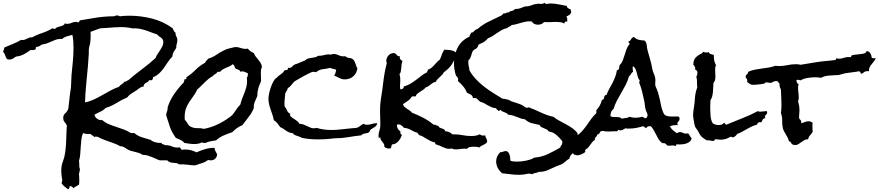

<svg xmlns="http://www.w3.org/2000/svg" viewBox="-330 -1032 6103 1334"><path d="M1178.7 40Q1176.8 59.6 1165 70.8Q1153.3 82 1134.8 82Q1125 82 1116.2 79.1Q1097.7 93.8 1072.3 101.6Q1046.9 109.4 1024.4 117.2Q997.1 116.2 970.7 112.3Q944.3 108.4 916 110.4Q906.2 103.5 895.5 101.6Q884.8 99.6 873.5 99.1Q862.3 98.6 852.1 95.7Q841.8 92.8 832 82H783.2Q776.4 82 763.2 75.7Q750 69.3 733.9 62.5Q717.8 55.7 699.7 49.8Q681.6 43.9 666 43.9H660.2Q649.4 35.2 635.3 30.8Q621.1 26.4 606.4 22.9Q591.8 19.5 578.1 15.6Q564.5 11.7 554.7 4.9Q544.9 -2 532.2 -9.3Q519.5 -16.6 505.9 -15.6Q487.3 -26.4 467.3 -34.2Q447.3 -42 426.8 -48.8L386.7 -63.5Q367.2 -71.3 347.7 -82Q344.7 -81.1 340.8 -82Q336.9 -83 334 -83Q328.1 -83 327.1 -79.1Q320.3 -85.9 312 -90.8Q303.7 -95.7 295.9 -102.5Q292 -101.6 288.6 -101.1Q285.2 -100.6 280.3 -100.6Q271.5 -100.6 263.2 -102.5Q254.9 -104.5 247.1 -107.4Q238.3 -87.9 235.4 -63.5Q232.4 -39.1 231 -13.2Q229.5 12.7 227.5 38.6Q225.6 64.5 218.8 85.9Q220.7 93.8 220.7 101.6V118.2Q220.7 134.8 225.6 144.5Q223.6 153.3 222.2 161.1Q220.7 168.9 218.8 176.8Q219.7 187.5 220.2 196.8Q220.7 206.1 220.7 216.8V233.4Q220.7 242.2 218.8 251Q209 256.8 199.2 262.2Q189.5 267.6 179.7 275.4Q172.9 262.7 156.2 260.7Q152.3 265.6 150.9 273.9Q149.4 282.2 141.6 282.2Q127.9 271.5 119.1 264.6Q110.4 257.8 99.6 244.1Q98.6 242.2 98.6 239.3Q98.6 234.4 100.6 230.5Q102.5 226.6 102.5 222.7Q102.5 210.9 99.6 202.1Q97.7 189.5 96.7 177.2Q95.7 165 95.7 153.3Q95.7 136.7 98.1 121.1Q100.6 105.5 107.4 88.9Q118.2 60.5 122.6 29.3Q127 -2 128.9 -33.7Q130.9 -65.4 131.3 -97.7Q131.8 -129.9 134.8 -159.2Q127.9 -174.8 118.7 -184.1Q109.4 -193.4 109.4 -213.9Q109.4 -232.4 121.1 -242.7Q132.8 -252.9 141.6 -267.6Q139.6 -273.4 144.5 -275.4L156.2 -377.9Q157.2 -388.7 159.7 -401.4Q162.1 -414.1 163.1 -424.8Q165 -447.3 165 -468.8Q165 -490.2 167 -511.7Q171.9 -559.6 176.3 -606.4Q180.7 -653.3 180.7 -700.2Q180.7 -722.7 179.2 -745.1Q177.7 -767.6 172.9 -790Q156.2 -785.2 136.2 -779.8Q116.2 -774.4 102.5 -761.7H94.7Q69.3 -761.7 47.4 -752Q25.4 -742.2 2.9 -733.4Q-6.8 -728.5 -16.6 -727.1Q-26.4 -725.6 -37.1 -722.7Q-42 -721.7 -47.9 -716.8Q-53.7 -711.9 -58.6 -710L-75.2 -706.1Q-82 -704.1 -81.1 -697.3Q-80.1 -690.4 -85.9 -688.5Q-90.8 -683.6 -99.6 -684.1Q-108.4 -684.6 -113.3 -684.6H-117.2Q-141.6 -667 -164.6 -654.8Q-187.5 -642.6 -218.8 -638.7L-240.2 -625Q-251 -618.2 -264.6 -618.2Q-275.4 -618.2 -282.2 -622.1Q-290 -633.8 -294.4 -648.4Q-298.8 -663.1 -309.6 -673.8Q-304.7 -678.7 -303.2 -687Q-301.8 -695.3 -299.8 -702.1Q-270.5 -714.8 -240.7 -726.6Q-210.9 -738.3 -183.6 -754.9Q-180.7 -753.9 -174.8 -753.9Q-165 -753.9 -157.2 -756.8Q-149.4 -759.8 -141.6 -763.7Q-133.8 -767.6 -126 -770.5Q-118.2 -773.4 -107.4 -772.5Q-74.2 -791 -37.1 -802.7Q0 -814.5 33.2 -835Q38.1 -835 41.5 -833Q44.9 -831.1 48.8 -831.1Q52.7 -831.1 53.7 -832Q59.6 -839.8 69.3 -843.3Q79.1 -846.7 89.4 -849.1Q99.6 -851.6 108.9 -856Q118.2 -860.4 121.1 -870.1Q126 -866.2 135.7 -866.2Q152.3 -866.2 166.5 -873Q180.7 -879.9 197.3 -879.9Q201.2 -879.9 204.6 -878.4Q208 -877 211.9 -877Q219.7 -877 220.2 -881.8Q220.7 -886.7 225.6 -890.6Q285.2 -901.4 344.2 -910.2Q403.3 -918.9 463.9 -918.9Q472.7 -924.8 483.4 -924.8Q494.1 -924.8 502.9 -918.9Q519.5 -920.9 536.1 -921.9Q552.7 -922.9 569.3 -922.9Q607.4 -922.9 647.5 -918Q687.5 -913.1 727.1 -902.8Q766.6 -892.6 802.7 -875.5Q838.9 -858.4 870.1 -835Q873 -826.2 877.9 -817.4Q882.8 -808.6 890.6 -803.7Q890.6 -801.8 890.1 -800.8Q889.6 -799.8 889.6 -797.9Q889.6 -787.1 896 -777.3Q902.3 -767.6 902.3 -753.9Q902.3 -740.2 897.9 -726.6Q893.6 -712.9 894.5 -699.2Q883.8 -683.6 876.5 -670.9Q869.1 -658.2 867.2 -638.7Q849.6 -621.1 835.9 -600.1Q822.3 -579.1 808.1 -559.1Q793.9 -539.1 776.4 -522.5Q758.8 -505.9 734.4 -496.1Q733.4 -486.3 726.6 -474.6H706.1Q703.1 -466.8 696.3 -462.9L682.6 -455.1Q675.8 -451.2 671.4 -445.3Q667 -439.5 667 -428.7Q665 -429.7 662.1 -429.7Q652.3 -429.7 639.2 -419.9Q626 -410.2 618.2 -404.3Q601.6 -392.6 584.5 -382.8Q567.4 -373 554.7 -355.5Q515.6 -338.9 480.5 -316.9Q445.3 -294.9 404.3 -282.2Q388.7 -265.6 367.7 -256.3Q346.7 -247.1 327.1 -236.3V-233.4Q327.1 -225.6 333 -218.3Q338.9 -210.9 346.7 -205.6Q354.5 -200.2 363.8 -198.2Q373 -196.3 379.9 -198.2Q399.4 -180.7 424.8 -169.9Q450.2 -159.2 477.5 -150.4Q504.9 -141.6 531.2 -131.8Q557.6 -122.1 580.1 -107.4H603.5Q626 -87.9 656.7 -78.1Q687.5 -68.4 715.8 -60.5Q727.5 -49.8 745.6 -44.4Q763.7 -39.1 780.3 -39.1H786.1Q790 -39.1 793 -40V-38.1Q793 -33.2 795.9 -31.7Q798.8 -30.3 802.2 -29.8Q805.7 -29.3 809.1 -27.8Q812.5 -26.4 814.5 -23.4H824.2Q844.7 -23.4 863.3 -15.1Q881.8 -6.8 902.3 -6.8Q911.1 -6.8 916 -8.8Q921.9 -6.8 924.8 -1Q927.7 4.9 932.6 8.8Q939.5 7.8 945.3 7.3Q951.2 6.8 957 6.8Q978.5 6.8 997.1 11.7Q1015.6 16.6 1035.2 26.4Q1066.4 12.7 1096.7 3.9Q1127 -4.9 1161.1 -4.9V-2.9Q1161.1 8.8 1167.5 19Q1173.8 29.3 1178.7 40ZM804.7 -739.3Q804.7 -751 800.3 -757.8Q795.9 -764.6 789.1 -770Q782.2 -775.4 774.9 -780.3Q767.6 -785.2 761.7 -793Q736.3 -800.8 711.9 -810.5Q687.5 -820.3 662.1 -827.1Q649.4 -830.1 636.7 -832.5Q624 -835 611.3 -835H589.8Q584 -835.9 577.6 -837.4Q571.3 -838.9 565.4 -839.8Q551.8 -841.8 538.6 -842.8Q525.4 -843.8 511.7 -843.8Q486.3 -843.8 460.9 -841.8L410.2 -837.9Q399.4 -836.9 387.7 -836.9Q376 -836.9 366.2 -835Q361.3 -834 352.5 -830.6Q343.8 -827.1 334 -823.7Q324.2 -820.3 314.9 -816.4Q305.7 -812.5 298.8 -810.5Q299.8 -803.7 299.8 -796.9V-784.2Q299.8 -769.5 298.8 -754.9Q297.9 -740.2 294.9 -725.6Q293.9 -719.7 292 -713.9Q290 -708 289.1 -702.1Q287.1 -693.4 287.1 -682.6V-664.1Q285.2 -641.6 284.2 -620.1Q283.2 -598.6 281.2 -576.2Q275.4 -511.7 269 -448.2Q262.7 -384.8 260.7 -320.3Q293 -327.1 322.3 -340.8Q351.6 -354.5 379.9 -370.6Q408.2 -386.7 436.5 -402.3Q464.8 -418 496.1 -428.7Q503.9 -439.5 515.1 -446.3Q526.4 -453.1 534.2 -463.9Q543.9 -463.9 548.8 -468.3Q553.7 -472.7 561.5 -474.6Q608.4 -515.6 657.2 -551.8Q706.1 -587.9 751 -628.9Q754.9 -642.6 764.2 -655.8Q773.4 -668.9 782.2 -682.6Q791 -696.3 797.9 -710Q804.7 -723.6 804.7 -739.3Z M1490.2 -565.4Q1484.4 -556.6 1483.4 -545.9Q1482.4 -535.2 1482.4 -526.4Q1482.4 -514.6 1482.9 -503.4Q1483.4 -492.2 1483.4 -481.4V-466.8Q1481.4 -460 1477.5 -453.1Q1473.6 -446.3 1471.7 -439.5Q1458 -403.3 1458 -367.2V-365.2Q1453.1 -353.5 1448.7 -343.8Q1444.3 -334 1440.4 -324.7Q1436.5 -315.4 1434.6 -305.2Q1432.6 -294.9 1433.6 -281.2Q1419.9 -247.1 1397.5 -219.2Q1375 -191.4 1353.5 -162.1Q1333 -154.3 1315.9 -141.6Q1298.8 -128.9 1283.2 -113.3Q1252.9 -103.5 1223.6 -90.8Q1194.3 -78.1 1170.9 -56.6Q1152.3 -54.7 1133.8 -50.8Q1115.2 -46.9 1097.7 -39.1H1085.9Q1077.1 -39.1 1073.2 -43Q1060.5 -36.1 1046.9 -33.7Q1033.2 -31.2 1019.5 -31.2Q1002 -31.2 984.9 -33.7Q967.8 -36.1 950.2 -39.1Q940.4 -52.7 922.9 -60.1Q905.3 -67.4 891.6 -74.2Q863.3 -113.3 850.6 -149.9Q837.9 -186.5 824.2 -232.4Q826.2 -246.1 831.1 -259.3Q835.9 -272.5 835 -288.1Q852.5 -338.9 881.3 -380.4Q910.2 -421.9 947.3 -460Q947.3 -465.8 949.7 -469.7Q952.1 -473.6 950.2 -481.4Q951.2 -480.5 954.1 -480.5Q961.9 -480.5 963.9 -484.9Q965.8 -489.3 964.8 -495.1Q1000 -517.6 1028.8 -546.9Q1057.6 -576.2 1094.7 -595.7Q1097.7 -604.5 1104.5 -610.4Q1111.3 -616.2 1115.2 -624Q1146.5 -632.8 1171.9 -650.4Q1197.3 -668 1225.6 -681.6Q1241.2 -690.4 1255.4 -693.8Q1269.5 -697.3 1286.1 -701.2Q1292 -703.1 1296.9 -704.1Q1301.8 -705.1 1307.6 -705.1Q1325.2 -705.1 1341.8 -698.7Q1358.4 -692.4 1376 -692.4Q1380.9 -692.4 1384.3 -692.9Q1387.7 -693.4 1391.6 -694.3Q1408.2 -673.8 1433.6 -663.1Q1439.5 -648.4 1447.8 -637.7Q1456.1 -627 1464.8 -616.7Q1473.6 -606.4 1481 -594.2Q1488.3 -582 1490.2 -565.4ZM1392.6 -514.6Q1392.6 -519.5 1391.6 -523.4Q1381.8 -526.4 1373 -531.2Q1364.3 -536.1 1353.5 -536.1Q1346.7 -536.1 1339.8 -533.2Q1338.9 -540 1334.5 -543Q1330.1 -545.9 1324.7 -548.3Q1319.3 -550.8 1314 -552.2Q1308.6 -553.7 1304.7 -557.6Q1301.8 -565.4 1298.3 -573.7Q1294.9 -582 1286.1 -585.9Q1277.3 -577.1 1265.6 -571.8Q1253.9 -566.4 1241.7 -561.5Q1229.5 -556.6 1218.3 -549.8Q1207 -543 1199.2 -533.2H1181.6Q1175.8 -522.5 1165 -517.1Q1154.3 -511.7 1146.5 -502Q1130.9 -494.1 1117.7 -482.9Q1104.5 -471.7 1091.8 -459.5Q1079.1 -447.3 1066.9 -434.6Q1054.7 -421.9 1041 -411.1Q1028.3 -383.8 1013.2 -363.8Q998 -343.8 984.9 -323.2Q971.7 -302.7 962.4 -278.8Q953.1 -254.9 953.1 -219.7V-210Q953.1 -205.1 954.1 -200.2Q966.8 -186.5 975.1 -170.9Q983.4 -155.3 1002.9 -148.4Q1022.5 -140.6 1044.4 -141.6Q1066.4 -142.6 1086.9 -136.7Q1133.8 -145.5 1177.2 -165.5Q1220.7 -185.5 1259.8 -213.9Q1265.6 -218.8 1273.4 -224.1Q1281.2 -229.5 1286.1 -235.4Q1291 -240.2 1294.4 -246.1Q1297.9 -252 1301.8 -256.8Q1309.6 -269.5 1319.3 -282.2Q1329.1 -294.9 1339.8 -305.7Q1344.7 -327.1 1352.5 -347.2Q1360.4 -367.2 1368.2 -386.7Q1376 -406.2 1381.3 -426.8Q1386.7 -447.3 1386.7 -469.7Q1386.7 -474.6 1386.2 -480.5Q1385.7 -486.3 1384.8 -491.2Q1392.6 -502 1392.6 -514.6Z M2290 -175.8Q2290 -166 2284.7 -159.7Q2279.3 -153.3 2272 -148.4Q2264.6 -143.6 2257.3 -139.6Q2250 -135.7 2244.1 -129.9Q2240.2 -126 2238.8 -120.6Q2237.3 -115.2 2233.4 -113.3Q2227.5 -108.4 2220.7 -107.4Q2213.9 -106.4 2206.5 -105Q2199.2 -103.5 2192.4 -101.1Q2185.5 -98.6 2180.7 -91.8Q2134.8 -86.9 2090.3 -79.1Q2045.9 -71.3 1999 -71.3Q1990.2 -71.3 1980 -69.8Q1969.7 -68.4 1960.9 -67.4Q1940.4 -65.4 1920.4 -64.5Q1900.4 -63.5 1879.9 -63.5Q1851.6 -63.5 1823.2 -65.9Q1794.9 -68.4 1767.6 -74.2Q1760.7 -79.1 1752 -82Q1743.2 -85 1733.9 -87.9Q1724.6 -90.8 1716.8 -94.7Q1709 -98.6 1705.1 -106.4Q1690.4 -107.4 1679.2 -112.3Q1668 -117.2 1658.7 -123.5Q1649.4 -129.9 1639.6 -136.7Q1629.9 -143.6 1617.2 -148.4Q1607.4 -162.1 1597.2 -175.3Q1586.9 -188.5 1572.3 -197.3Q1569.3 -215.8 1563 -234.4Q1556.6 -252.9 1550.3 -271Q1543.9 -289.1 1539.6 -307.6Q1535.2 -326.2 1535.2 -345.7Q1535.2 -359.4 1539.1 -378.9Q1543 -398.4 1549.3 -418.5Q1555.7 -438.5 1564.5 -456.1Q1573.2 -473.6 1582 -484.4Q1585 -487.3 1588.9 -489.3Q1592.8 -491.2 1595.7 -495.1Q1604.5 -504.9 1614.3 -511.2Q1624 -517.6 1634.8 -526.4Q1638.7 -530.3 1641.1 -535.2Q1643.6 -540 1648.4 -543.9Q1651.4 -545.9 1656.7 -544.9Q1662.1 -543.9 1666 -546.9Q1669.9 -549.8 1669.9 -553.7Q1669.9 -557.6 1672.9 -560.5Q1673.8 -561.5 1678.7 -561Q1683.6 -560.5 1684.6 -560.5Q1691.4 -560.5 1700.2 -569.8Q1709 -579.1 1714.8 -582Q1721.7 -585.9 1728.5 -587.4Q1735.4 -588.9 1743.2 -592.8Q1753.9 -598.6 1764.2 -602.1Q1774.4 -605.5 1785.2 -610.4Q1791 -612.3 1795.9 -617.2Q1800.8 -622.1 1805.7 -624Q1814.5 -627 1824.7 -628.4Q1835 -629.9 1844.2 -631.3Q1853.5 -632.8 1862.8 -635.3Q1872.1 -637.7 1879.9 -644.5H1887.7Q1905.3 -644.5 1921.9 -649.4Q1938.5 -654.3 1956.1 -654.3Q1960.9 -654.3 1970.7 -652.3Q1978.5 -657.2 1988.3 -657.2Q2004.9 -657.2 2021.5 -648.9Q2038.1 -640.6 2055.7 -640.6H2061.5Q2065.4 -640.6 2069.3 -641.6Q2080.1 -630.9 2095.2 -629.9Q2110.4 -628.9 2121.1 -621.1Q2127.9 -615.2 2132.3 -607.4Q2136.7 -599.6 2139.6 -590.8L2145.5 -573.2Q2148.4 -564.5 2153.3 -557.6Q2148.4 -522.5 2124.5 -501.5Q2100.6 -480.5 2064.5 -480.5Q2050.8 -480.5 2041.5 -483.9Q2032.2 -487.3 2024.9 -491.2Q2017.6 -495.1 2009.8 -499Q2002 -502.9 1992.2 -504.9Q2002.9 -524.4 2005.9 -546.9Q1995.1 -551.8 1984.4 -553.7Q1973.6 -555.7 1963.9 -560.5Q1937.5 -553.7 1912.6 -551.3Q1887.7 -548.8 1866.2 -530.3Q1861.3 -531.2 1856 -532.2Q1850.6 -533.2 1845.7 -533.2Q1839.8 -533.2 1822.3 -524.9Q1804.7 -516.6 1784.7 -505.9Q1764.6 -495.1 1746.6 -484.4Q1728.5 -473.6 1721.7 -469.7Q1713.9 -464.8 1708 -458Q1702.1 -451.2 1696.3 -443.8Q1690.4 -436.5 1684.6 -430.2Q1678.7 -423.8 1669.9 -420.9Q1668 -410.2 1663.1 -402.3Q1658.2 -394.5 1652.3 -385.7Q1651.4 -368.2 1648.9 -350.6Q1646.5 -333 1646.5 -315.4V-302.7Q1646.5 -296.9 1648.4 -292Q1658.2 -279.3 1664.6 -263.7Q1670.9 -248 1686.5 -242.2Q1687.5 -238.3 1686 -237.3Q1684.6 -236.3 1683.6 -232.4Q1689.5 -221.7 1698.7 -215.3Q1708 -209 1717.8 -202.6Q1727.5 -196.3 1736.3 -189.5Q1745.1 -182.6 1750 -171.9Q1764.6 -171.9 1777.8 -167Q1791 -162.1 1803.2 -156.2Q1815.4 -150.4 1826.7 -145.5Q1837.9 -140.6 1849.6 -140.6Q1860.4 -140.6 1869.1 -143.6Q1894.5 -135.7 1920.4 -132.3Q1946.3 -128.9 1972.7 -128.9Q2004.9 -128.9 2037.1 -132.8Q2069.3 -136.7 2101.6 -139.6Q2113.3 -141.6 2124 -141.6Q2134.8 -141.6 2145.5 -143.6Q2159.2 -145.5 2171.4 -156.2Q2183.6 -167 2195.3 -171.9Q2206.1 -165 2220.7 -165Q2237.3 -165 2252.9 -170.4Q2268.6 -175.8 2285.2 -175.8Z M3054.7 -49.8Q3054.7 -42 3047.9 -37.1Q3041 -32.2 3032.2 -27.3L3014.6 -18.6Q3005.9 -14.6 3002.9 -7.8Q2992.2 -10.7 2981.9 -11.7Q2971.7 -12.7 2961.9 -12.7Q2949.2 -12.7 2935.5 -10.3Q2921.9 -7.8 2914.1 2.9Q2909.2 1 2905.3 1H2897.5Q2882.8 1 2867.7 3.4Q2852.5 5.9 2837.9 5.9Q2830.1 5.9 2822.8 4.9Q2815.4 3.9 2809.6 -1Q2800.8 2 2791 2Q2778.3 2 2766.6 -2Q2754.9 -5.9 2743.7 -11.2Q2732.4 -16.6 2720.7 -21.5Q2709 -26.4 2697.3 -29.3L2690.4 -43Q2674.8 -45.9 2661.6 -52.2Q2648.4 -58.6 2635.7 -66.4Q2623 -74.2 2610.8 -81.5Q2598.6 -88.9 2585.9 -91.8Q2581.1 -95.7 2577.1 -99.1Q2573.2 -102.5 2571.3 -109.4Q2558.6 -112.3 2547.9 -117.2L2527.3 -127.9Q2517.6 -133.8 2505.4 -138.2Q2493.2 -142.6 2476.6 -143.6Q2470.7 -152.3 2460 -160.2Q2449.2 -168 2438.5 -168Q2431.6 -168 2427.7 -165V-160.2Q2427.7 -148.4 2434.6 -136.7Q2441.4 -125 2452.1 -120.1Q2451.2 -118.2 2451.2 -114.3Q2451.2 -108.4 2453.6 -102.5Q2456.1 -96.7 2462.9 -94.7Q2459 -84 2453.1 -72.8Q2447.3 -61.5 2438.5 -51.8Q2429.7 -42 2419.4 -35.6Q2409.2 -29.3 2396.5 -29.3Q2392.6 -27.3 2391.1 -23.4Q2389.6 -19.5 2389.2 -15.1Q2388.7 -10.7 2387.2 -6.8Q2385.7 -2.9 2382.8 -1Q2378.9 0 2372.1 0Q2362.3 0 2355.5 -2.9Q2348.6 -5.9 2340.8 -10.7V-14.6Q2340.8 -26.4 2336.4 -33.2Q2332 -40 2326.7 -46.4Q2321.3 -52.7 2316.9 -59.6Q2312.5 -66.4 2312.5 -78.1Q2309.6 -76.2 2306.2 -75.2Q2302.7 -74.2 2301.8 -71.3Q2299.8 -81.1 2299.8 -87.9Q2299.8 -107.4 2306.2 -125Q2312.5 -142.6 2312.5 -162.1V-176.8Q2312.5 -199.2 2311.5 -220.7Q2310.5 -242.2 2310.5 -263.7Q2310.5 -282.2 2311.5 -300.3Q2312.5 -318.4 2315.4 -336.9Q2326.2 -401.4 2333.5 -465.3Q2340.8 -529.3 2357.4 -592.8Q2356.4 -597.7 2355 -602.5Q2353.5 -607.4 2353.5 -612.3Q2353.5 -616.2 2354.5 -617.2Q2358.4 -636.7 2372.1 -649.9Q2385.7 -663.1 2407.2 -663.1H2410.2Q2421.9 -658.2 2428.2 -648.9Q2434.6 -639.6 2448.2 -641.6Q2448.2 -639.6 2447.8 -637.7Q2447.3 -635.7 2447.3 -633.8Q2447.3 -623 2453.1 -618.2Q2459 -613.3 2466.8 -607.4Q2461.9 -597.7 2460.4 -585Q2459 -572.3 2458 -559.6Q2457 -546.9 2454.6 -535.2Q2452.1 -523.4 2445.3 -515.6Q2449.2 -505.9 2450.2 -496.1Q2451.2 -486.3 2451.2 -475.6Q2451.2 -464.8 2450.2 -453.6Q2449.2 -442.4 2449.2 -430.7Q2449.2 -419.9 2452.1 -411.1Q2473.6 -411.1 2476.6 -431.6Q2502 -438.5 2522 -450.7Q2542 -462.9 2560.5 -476.6Q2579.1 -490.2 2597.2 -504.9Q2615.2 -519.5 2637.7 -530.3V-532.2Q2637.7 -537.1 2640.6 -538.6Q2643.6 -540 2641.6 -546.9Q2656.2 -551.8 2666.5 -560.1Q2676.8 -568.4 2685.5 -578.1L2704.1 -598.6Q2713.9 -609.4 2725.6 -617.2Q2733.4 -633.8 2739.7 -652.3Q2746.1 -670.9 2756.8 -686.5Q2775.4 -686.5 2797.4 -683.6Q2819.3 -680.7 2835 -669.9Q2833 -662.1 2841.8 -659.2Q2831.1 -618.2 2809.6 -585.4Q2788.1 -552.7 2753.9 -530.3Q2749 -519.5 2741.2 -511.7Q2733.4 -503.9 2725.6 -496.6Q2717.8 -489.3 2710 -481.4Q2702.1 -473.6 2697.3 -462.9Q2685.5 -460.9 2677.2 -456.1Q2668.9 -451.2 2661.6 -444.8Q2654.3 -438.5 2646 -433.1Q2637.7 -427.7 2627.9 -424.8Q2620.1 -415 2609.9 -408.2Q2599.6 -401.4 2589.4 -395Q2579.1 -388.7 2570.3 -381.3Q2561.5 -374 2557.6 -362.3H2532.2Q2521.5 -343.8 2504.4 -331.5Q2487.3 -319.3 2469.7 -308.6Q2472.7 -296.9 2480.5 -289.6Q2488.3 -282.2 2497.6 -276.4Q2506.8 -270.5 2516.1 -264.2Q2525.4 -257.8 2532.2 -249Q2573.2 -233.4 2611.3 -213.4Q2649.4 -193.4 2683.6 -165Q2685.5 -166 2688.5 -166Q2696.3 -166 2701.2 -161.6Q2706.1 -157.2 2714.8 -158.2Q2718.8 -148.4 2725.6 -145Q2732.4 -141.6 2739.7 -139.6Q2747.1 -137.7 2753.9 -133.8Q2760.7 -129.9 2763.7 -120.1Q2778.3 -119.1 2790.5 -114.3Q2802.7 -109.4 2812.5 -98.6H2824.2Q2855.5 -98.6 2884.8 -92.8Q2914.1 -86.9 2944.3 -86.9Q2960 -86.9 2974.6 -89.4Q2989.3 -91.8 3002.9 -98.6Q3007.8 -95.7 3013.7 -92.8Q3019.5 -89.8 3026.4 -89.8Q3031.2 -89.8 3041 -91.8Q3042 -81.1 3048.3 -71.3Q3054.7 -61.5 3054.7 -49.8Z M3696.3 -36.1Q3696.3 -26.4 3695.3 -21.5Q3690.4 -19.5 3687.5 -16.1Q3684.6 -12.7 3677.7 -13.7Q3675.8 1 3668 10.7Q3660.2 20.5 3651.9 28.8Q3643.6 37.1 3635.7 46.4Q3627.9 55.7 3626 70.3Q3611.3 78.1 3597.2 91.3Q3583 104.5 3572.3 109.4Q3564.5 113.3 3555.7 115.7Q3546.9 118.2 3538.1 122.1Q3509.8 134.8 3480 148.4Q3450.2 162.1 3418 162.1H3411.1Q3407.2 166 3401.4 167.5Q3395.5 168.9 3389.6 169.9Q3383.8 170.9 3377.9 172.9Q3372.1 174.8 3369.1 178.7Q3358.4 174.8 3345.7 174.8H3338.9Q3322.3 178.7 3307.6 180.7Q3293 182.6 3276.4 182.6Q3247.1 182.6 3217.8 178.7Q3188.5 174.8 3159.2 171.9Q3140.6 157.2 3128.9 135.3Q3117.2 113.3 3117.2 88.9Q3117.2 70.3 3125 54.2Q3132.8 38.1 3145.5 25.4H3148.4Q3157.2 25.4 3166.5 21.5Q3175.8 17.6 3184.6 17.6Q3194.3 17.6 3200.7 25.4Q3207 33.2 3210.4 43.9Q3213.9 54.7 3214.8 65.9Q3215.8 77.1 3215.8 84Q3226.6 88.9 3238.8 89.8Q3251 90.8 3263.7 90.8Q3276.4 90.8 3292 89.4Q3307.6 87.9 3323.7 84.5Q3339.8 81.1 3355 76.2Q3370.1 71.3 3380.9 63.5Q3434.6 58.6 3475.6 39.1Q3516.6 19.5 3562.5 -6.8Q3564.5 -17.6 3570.8 -23.9Q3577.1 -30.3 3577.1 -43Q3577.1 -44.9 3576.7 -47.4Q3576.2 -49.8 3576.2 -51.8Q3556.6 -76.2 3535.6 -94.7Q3514.6 -113.3 3481.4 -119.1Q3477.5 -127.9 3468.8 -132.3Q3460 -136.7 3450.2 -140.6Q3440.4 -144.5 3431.6 -148.9Q3422.9 -153.3 3418.9 -164.1Q3392.6 -168.9 3364.7 -176.3Q3336.9 -183.6 3317.4 -203.1Q3301.8 -204.1 3287.6 -209.5Q3273.4 -214.8 3259.8 -220.2Q3246.1 -225.6 3231.4 -230Q3216.8 -234.4 3201.2 -234.4Q3197.3 -241.2 3190.4 -245.1Q3183.6 -249 3175.3 -252Q3167 -254.9 3159.7 -258.3Q3152.3 -261.7 3148.4 -268.6Q3144.5 -267.6 3142.6 -264.6Q3140.6 -261.7 3135.7 -261.7H3131.8Q3129.9 -267.6 3124 -270Q3118.2 -272.5 3117.2 -280.3Q3099.6 -281.2 3085.4 -287.1Q3071.3 -293 3059.1 -300.3Q3046.9 -307.6 3034.2 -314.5Q3021.5 -321.3 3005.9 -325.2Q2996.1 -333 2987.8 -342.3Q2979.5 -351.6 2966.8 -351.6Q2963.9 -351.6 2956.1 -349.6Q2954.1 -367.2 2941.4 -374.5Q2928.7 -381.8 2914.1 -387.7Q2904.3 -413.1 2887.7 -432.6Q2871.1 -452.1 2851.6 -468.8Q2853.5 -474.6 2853.5 -477.5Q2853.5 -487.3 2848.6 -494.6Q2843.8 -502 2837.9 -506.8Q2824.2 -550.8 2824.2 -592.8Q2824.2 -651.4 2850.1 -701.7Q2876 -752 2931.6 -777.3Q2932.6 -785.2 2937 -791Q2941.4 -796.9 2942.4 -804.7Q2951.2 -804.7 2956.1 -808.6Q2960.9 -812.5 2965.3 -816.9Q2969.7 -821.3 2974.6 -825.2Q2979.5 -829.1 2987.3 -830.1Q3024.4 -862.3 3066.4 -882.3Q3108.4 -902.3 3152.3 -923.8Q3161.1 -927.7 3167 -938.5H3172.9Q3182.6 -938.5 3188 -942.9Q3193.4 -947.3 3204.1 -945.3Q3208 -951.2 3214.4 -953.1Q3220.7 -955.1 3227.1 -956.5Q3233.4 -958 3239.3 -960.9Q3245.1 -963.9 3247.1 -969.7H3253.9Q3270.5 -969.7 3286.1 -975.1Q3301.8 -980.5 3317.4 -987.3H3324.2Q3343.8 -987.3 3360.8 -994.6Q3377.9 -1002 3397.5 -1004.9Q3405.3 -1006.8 3413.1 -1005.9Q3420.9 -1004.9 3428.7 -1004.9Q3433.6 -1004.9 3440.4 -1005.9Q3447.3 -1006.8 3450.2 -1011.7H3452.1Q3458 -1011.7 3459 -1007.8Q3460 -1003.9 3464.8 -1003.9Q3471.7 -1003.9 3478.5 -1005.9Q3485.4 -1007.8 3492.2 -1007.8Q3521.5 -1007.8 3550.3 -1002Q3579.1 -996.1 3607.4 -991.2Q3609.4 -979.5 3617.7 -974.6Q3626 -969.7 3635.7 -965.8V-961.9Q3635.7 -954.1 3639.6 -949.2Q3635.7 -935.5 3626 -928.7Q3616.2 -921.9 3604.5 -917Q3609.4 -913.1 3610.4 -906.2Q3611.3 -899.4 3611.3 -893.6V-881.8L3606.4 -882.8Q3590.8 -882.8 3590.8 -868.2Q3578.1 -876 3563 -877.9Q3547.9 -879.9 3533.2 -879.9Q3513.7 -879.9 3492.2 -878.4Q3470.7 -877 3450.2 -878.9Q3442.4 -869.1 3430.7 -864.7Q3418.9 -860.4 3407.2 -860.4Q3394.5 -860.4 3382.8 -865.7Q3371.1 -871.1 3366.2 -881.8Q3361.3 -883.8 3357.4 -883.8H3348.6Q3333 -883.8 3317.9 -880.4Q3302.7 -877 3287.1 -872.6Q3271.5 -868.2 3256.3 -863.8Q3241.2 -859.4 3225.6 -858.4Q3219.7 -850.6 3210 -847.7Q3200.2 -844.7 3194.3 -836.9Q3173.8 -833 3157.2 -823.7Q3140.6 -814.5 3125 -803.7L3094.7 -783.2Q3080.1 -773.4 3061.5 -766.6Q3047.9 -752 3036.1 -743.2Q3024.4 -734.4 3005.9 -727.5Q2994.1 -723.6 2992.7 -715.8Q2991.2 -708 2984.4 -700.2Q2978.5 -693.4 2970.2 -689.9Q2961.9 -686.5 2956.1 -678.7Q2951.2 -671.9 2948.7 -662.6Q2946.3 -653.3 2943.4 -644.5Q2940.4 -635.7 2936.5 -627.4Q2932.6 -619.1 2924.8 -613.3Q2924.8 -609.4 2924.3 -605.5Q2923.8 -601.6 2923.8 -598.6Q2923.8 -585 2927.2 -570.8Q2930.7 -556.6 2931.6 -543Q2951.2 -508.8 2977.5 -481Q3003.9 -453.1 3034.2 -429.7Q3064.5 -406.2 3097.2 -385.7Q3129.9 -365.2 3162.1 -345.7Q3173.8 -346.7 3183.6 -343.3Q3193.4 -339.8 3204.1 -338.9Q3215.8 -330.1 3231.4 -325.2L3262.7 -315.4Q3278.3 -310.5 3293 -304.2Q3307.6 -297.9 3317.4 -287.1Q3322.3 -286.1 3326.2 -284.7Q3330.1 -283.2 3335 -283.2Q3340.8 -283.2 3341.8 -287.1Q3385.7 -270.5 3427.7 -250.5Q3469.7 -230.5 3516.6 -219.7Q3535.2 -204.1 3557.6 -192.4Q3580.1 -180.7 3602.5 -168.5Q3625 -156.2 3645.5 -142.1Q3666 -127.9 3681.6 -108.4Q3683.6 -89.8 3689.9 -72.8Q3696.3 -55.7 3696.3 -36.1Z M4475.6 -71.3Q4472.7 -57.6 4463.4 -49.3Q4454.1 -41 4441.4 -36.1Q4428.7 -31.2 4415.5 -29.8Q4402.3 -28.3 4391.6 -28.3Q4386.7 -28.3 4382.3 -28.8Q4377.9 -29.3 4373 -29.3Q4368.2 -29.3 4368.2 -24.4Q4368.2 -19.5 4363.3 -17.6Q4358.4 -19.5 4353.5 -20.5Q4348.6 -21.5 4343.8 -21.5Q4336.9 -21.5 4330.6 -20.5Q4324.2 -19.5 4318.4 -19.5Q4310.5 -19.5 4307.1 -21.5Q4303.7 -23.4 4301.3 -25.9Q4298.8 -28.3 4296.4 -31.2Q4293.9 -34.2 4289.1 -36.1Q4282.2 -39.1 4277.8 -37.1Q4273.4 -35.2 4264.6 -43Q4252.9 -52.7 4244.6 -66.9Q4236.3 -81.1 4228.5 -96.7Q4220.7 -112.3 4211.9 -127.9Q4203.1 -143.6 4191.4 -155.3H4183.6Q4166 -155.3 4159.2 -140.6Q4154.3 -143.6 4149.4 -147.9Q4144.5 -152.3 4138.7 -155.3Q4116.2 -148.4 4091.8 -143.6Q4067.4 -138.7 4043 -138.7H4029.3Q4023.4 -138.7 4016.6 -140.6Q4006.8 -136.7 3999 -131.3Q3991.2 -126 3981.4 -126Q3975.6 -126 3967.8 -129.9Q3961.9 -129.9 3962.4 -125Q3962.9 -120.1 3956.1 -120.1H3947.3Q3933.6 -120.1 3920.4 -119.1Q3907.2 -118.2 3893.6 -118.2Q3875 -118.2 3855.5 -123Q3850.6 -120.1 3844.7 -120.1Q3840.8 -118.2 3838.9 -113.8Q3836.9 -109.4 3835 -106Q3833 -102.5 3829.6 -100.1Q3826.2 -97.7 3820.3 -98.6Q3818.4 -86.9 3810.5 -80.1Q3802.7 -73.2 3802.7 -59.6Q3792 -53.7 3785.2 -44.9Q3778.3 -36.1 3771.5 -26.4Q3764.6 -16.6 3757.3 -7.8Q3750 1 3739.3 5.9Q3734.4 11.7 3736.3 24.4Q3725.6 33.2 3710 40Q3694.3 46.9 3680.7 46.9Q3652.3 46.9 3641.6 16.6Q3641.6 6.8 3643.1 -4.4Q3644.5 -15.6 3647.5 -25.9Q3650.4 -36.1 3656.2 -44.4Q3662.1 -52.7 3672.9 -56.6Q3672.9 -65.4 3667 -68.8Q3661.1 -72.3 3662.1 -81.1Q3688.5 -93.8 3708 -114.3Q3727.5 -134.8 3743.7 -157.7Q3759.8 -180.7 3776.4 -204.1Q3793 -227.5 3813.5 -246.1V-266.6Q3842.8 -297.9 3851.6 -336.9Q3862.3 -338.9 3865.7 -346.7Q3869.1 -354.5 3869.1 -365.2Q3874 -365.2 3875.5 -369.6Q3877 -374 3883.8 -372.1Q3892.6 -395.5 3903.3 -415Q3914.1 -434.6 3924.8 -454.6Q3935.5 -474.6 3943.8 -496.1Q3952.1 -517.6 3956.1 -543.9Q3969.7 -544.9 3971.2 -557.1Q3972.7 -569.3 3974.6 -579.1Q3989.3 -592.8 3996.6 -611.3Q4003.9 -629.9 4009.8 -649.9Q4015.6 -669.9 4022.9 -689.9Q4030.3 -710 4043.9 -725.6V-728.5Q4043.9 -733.4 4040 -734.9Q4036.1 -736.3 4036.1 -741.2Q4037.1 -742.2 4037.1 -743.2Q4048.8 -748 4054.7 -759.3Q4060.5 -770.5 4072.3 -775.4Q4092.8 -758.8 4108.4 -755.4Q4124 -752 4149.4 -750Q4162.1 -736.3 4163.6 -717.3Q4165 -698.2 4169.9 -679.7Q4177.7 -648.4 4187 -618.7Q4196.3 -588.9 4201.2 -557.6Q4204.1 -539.1 4211.9 -522.5Q4219.7 -505.9 4222.7 -488.3Q4224.6 -474.6 4222.7 -457.5Q4220.7 -440.4 4226.6 -427.7L4233.4 -412.1Q4238.3 -401.4 4241.7 -389.6Q4245.1 -377.9 4248 -366.2Q4255.9 -336.9 4262.2 -303.2Q4268.6 -269.5 4282.2 -242.2Q4287.1 -232.4 4297.4 -228.5Q4307.6 -224.6 4320.3 -223.1Q4333 -221.7 4345.2 -222.2Q4357.4 -222.7 4366.2 -222.7H4376Q4381.8 -222.7 4387.7 -220.7Q4391.6 -212.9 4391.6 -207Q4391.6 -195.3 4383.8 -188.5Q4376 -181.6 4376 -172.9Q4376 -168 4379.9 -162.1Q4376 -163.1 4368.2 -163.1Q4345.7 -163.1 4324.2 -155.3Q4332 -138.7 4345.2 -127.4Q4358.4 -116.2 4373 -106.4Q4382.8 -114.3 4393.6 -114.3Q4405.3 -114.3 4415.5 -108.9Q4425.8 -103.5 4437.5 -103.5Q4446.3 -103.5 4450.2 -106.4Q4458 -97.7 4462.9 -88.4Q4467.8 -79.1 4475.6 -71.3ZM4169.9 -227.5Q4168 -244.1 4163.6 -251.5Q4159.2 -258.8 4156.2 -269.5Q4152.3 -283.2 4150.9 -298.8Q4149.4 -314.5 4146.5 -329.1Q4139.6 -362.3 4131.3 -395.5Q4123 -428.7 4110.4 -460Q4114.3 -465.8 4114.3 -470.7V-473.6Q4105.5 -483.4 4101.6 -497.6Q4097.7 -511.7 4094.2 -525.9Q4090.8 -540 4085.4 -552.2Q4080.1 -564.5 4068.4 -572.3Q4065.4 -566.4 4065.4 -558.6Q4065.4 -551.8 4066.9 -545.9Q4068.4 -540 4068.4 -533.2Q4058.6 -528.3 4054.2 -518.1Q4049.8 -507.8 4040 -502Q4032.2 -470.7 4017.6 -442.9Q4002.9 -415 3986.8 -387.7Q3970.7 -360.4 3956.1 -332.5Q3941.4 -304.7 3932.6 -274.4Q3919.9 -265.6 3915.5 -252Q3911.1 -238.3 3911.1 -224.6Q3919.9 -219.7 3931.2 -219.2Q3942.4 -218.8 3953.1 -218.8Q3963.9 -218.8 3973.6 -216.8Q3983.4 -214.8 3991.2 -207Q4003.9 -210.9 4019 -212.4Q4034.2 -213.9 4043.9 -220.7Q4063.5 -213.9 4085.9 -213.9Q4097.7 -213.9 4108.9 -215.8Q4120.1 -217.8 4130.9 -220.7Q4139.6 -218.8 4144.5 -214.4Q4149.4 -210 4159.2 -210.9Q4164.1 -214.8 4165 -219.2Q4166 -223.6 4169.9 -227.5Z M5000 -251Q5000 -240.2 4992.2 -234.9Q4984.4 -229.5 4984.4 -220.7Q4984.4 -216.8 4988.3 -210.9Q4974.6 -210.9 4969.7 -202.1Q4964.8 -193.4 4960 -182.6H4947.3Q4942.4 -182.6 4939.5 -180.7Q4936.5 -178.7 4934.1 -175.3Q4931.6 -171.9 4927.7 -165Q4909.2 -161.1 4892.1 -152.8Q4875 -144.5 4858.9 -135.3Q4842.8 -126 4826.2 -116.7Q4809.6 -107.4 4792 -101.6Q4783.2 -86.9 4766.6 -78.1H4763.7Q4758.8 -77.1 4755.4 -79.6Q4752 -82 4747.1 -82Q4744.1 -82 4743.2 -81.1Q4713.9 -61.5 4677.7 -61.5Q4668 -61.5 4659.2 -63Q4650.4 -64.5 4640.6 -64.5Q4637.7 -64.5 4636.7 -62.5L4634.8 -58.6Q4633.8 -56.6 4632.3 -54.7Q4630.9 -52.7 4625 -52.7Q4614.3 -52.7 4603.5 -55.7Q4592.8 -58.6 4581.1 -56.6Q4558.6 -69.3 4545.9 -81.1Q4533.2 -92.8 4522.5 -116.2Q4517.6 -127 4509.3 -136.7Q4501 -146.5 4497.1 -158.2Q4496.1 -162.1 4494.1 -172.4Q4492.2 -182.6 4490.2 -194.3Q4488.3 -206.1 4486.8 -216.8Q4485.4 -227.5 4485.4 -231.4Q4485.4 -243.2 4486.8 -254.4Q4488.3 -265.6 4490.2 -277.3Q4496.1 -314.5 4498.5 -352.1Q4501 -389.6 4514.6 -424.8Q4512.7 -435.5 4512.7 -445.3V-466.8Q4512.7 -485.4 4507.8 -498Q4515.6 -510.7 4515.6 -526.4Q4515.6 -543.9 4501 -546.9V-549.8Q4501 -570.3 4487.3 -582Q4487.3 -616.2 4504.4 -633.3Q4521.5 -650.4 4549.8 -663.1Q4553.7 -668.9 4552.7 -672.9Q4559.6 -670.9 4565.4 -668.9Q4571.3 -667 4577.1 -667Q4586.9 -667 4594.7 -669.9Q4597.7 -658.2 4609.9 -655.8Q4622.1 -653.3 4629.9 -649.4V-636.7Q4629.9 -606.4 4644.5 -579.1Q4640.6 -571.3 4639.6 -562.5Q4638.7 -553.7 4638.7 -545.9Q4638.7 -534.2 4639.6 -522.5Q4640.6 -510.7 4640.6 -500Q4640.6 -488.3 4638.2 -476.6Q4635.7 -464.8 4627 -456.1Q4626 -443.4 4625.5 -427.2Q4625 -411.1 4623.5 -394.5Q4622.1 -377.9 4618.2 -362.3Q4614.3 -346.7 4606.4 -336.9Q4605.5 -322.3 4605 -307.1Q4604.5 -292 4604.5 -278.3Q4604.5 -256.8 4606.9 -227.5Q4609.4 -198.2 4620.1 -178.7Q4625 -170.9 4639.2 -167Q4653.3 -163.1 4662.1 -163.1Q4672.9 -163.1 4684.1 -166.5Q4695.3 -169.9 4700.2 -178.7Q4706.1 -177.7 4708 -172.9Q4710 -168 4714.8 -165Q4770.5 -188.5 4826.2 -210Q4881.8 -231.4 4935.5 -259.8Q4943.4 -255.9 4952.1 -255.9Q4961.9 -255.9 4971.7 -257.8Q4981.4 -259.8 4991.2 -259.8H4998Q5000 -253.9 5000 -251Z M5753.9 -627.9Q5750 -615.2 5741.2 -604.5L5724.6 -584Q5716.8 -574.2 5711.4 -563Q5706.1 -551.8 5708 -537.1Q5706.1 -537.1 5703.1 -537.6Q5700.2 -538.1 5698.2 -538.1Q5682.6 -538.1 5674.3 -530.8Q5666 -523.4 5652.3 -518.6Q5650.4 -524.4 5647.5 -529.8Q5644.5 -535.2 5638.7 -537.1Q5615.2 -532.2 5591.8 -529.8Q5568.4 -527.3 5544.9 -523.4Q5534.2 -521.5 5523.4 -518.1Q5512.7 -514.6 5501 -511.7Q5495.1 -509.8 5488.3 -510.3Q5481.4 -510.7 5474.6 -509.8Q5451.2 -508.8 5423.8 -506.3Q5396.5 -503.9 5375 -491.2Q5365.2 -493.2 5354.5 -494.1Q5343.8 -495.1 5333 -495.1Q5309.6 -495.1 5281.7 -490.7Q5253.9 -486.3 5232.4 -473.6Q5227.5 -475.6 5222.2 -476.6Q5216.8 -477.5 5210 -477.5Q5208 -477.5 5207 -477.1Q5206.1 -476.6 5204.1 -476.6Q5203.1 -467.8 5206.5 -459.5Q5210 -451.2 5218.8 -446.3Q5214.8 -435.5 5214.8 -422.9Q5214.8 -406.2 5217.3 -389.6Q5219.7 -373 5219.7 -356.4Q5219.7 -337.9 5214.8 -327.1Q5224.6 -297.9 5224.6 -264.6Q5224.6 -252.9 5223.1 -241.7Q5221.7 -230.5 5221.7 -217.8Q5221.7 -207 5229.5 -200.7Q5237.3 -194.3 5237.3 -183.6Q5237.3 -179.7 5235.4 -175.8Q5249 -178.7 5261.7 -184.1Q5274.4 -189.5 5288.1 -189.5Q5295.9 -189.5 5303.2 -186.5Q5310.5 -183.6 5316.4 -178.7Q5315.4 -173.8 5314.9 -168Q5314.5 -162.1 5314.5 -156.2Q5314.5 -145.5 5314.9 -136.2Q5315.4 -127 5316.4 -116.2Q5308.6 -102.5 5298.3 -91.8Q5288.1 -81.1 5284.2 -64.5Q5269.5 -64.5 5258.3 -58.1Q5247.1 -51.8 5237.3 -44.4Q5227.5 -37.1 5217.8 -30.8Q5208 -24.4 5196.3 -24.4Q5181.6 -24.4 5175.8 -28.8Q5169.9 -33.2 5167 -38.1Q5164.1 -43 5161.6 -46.9Q5159.2 -50.8 5151.4 -49.8Q5149.4 -62.5 5143.6 -73.7Q5137.7 -85 5131.3 -95.7Q5125 -106.4 5118.7 -117.7Q5112.3 -128.9 5109.4 -140.6Q5103.5 -166 5104.5 -193.4Q5105.5 -220.7 5095.7 -246.1Q5097.7 -259.8 5098.6 -273.9Q5099.6 -288.1 5099.6 -301.8Q5099.6 -329.1 5098.1 -356Q5096.7 -382.8 5095.7 -411.1Q5088.9 -419.9 5087.4 -431.2Q5085.9 -442.4 5085 -453.1Q5082 -456.1 5078.6 -459Q5075.2 -461.9 5074.2 -466.8Q5066.4 -468.8 5062.5 -468.8Q5048.8 -468.8 5039.6 -462.4Q5030.3 -456.1 5022.5 -456.1Q5014.6 -456.1 5007.8 -458Q5001 -460 4994.1 -460Q4988.3 -460 4987.8 -457.5Q4987.3 -455.1 4983.4 -453.1Q4980.5 -451.2 4969.7 -449.2Q4959 -447.3 4945.8 -445.8Q4932.6 -444.3 4920.4 -443.4Q4908.2 -442.4 4904.3 -442.4Q4888.7 -442.4 4880.4 -448.7Q4872.1 -455.1 4860.4 -462.9Q4862.3 -468.8 4862.3 -470.7Q4862.3 -480.5 4856.4 -486.8Q4850.6 -493.2 4850.6 -498Q4850.6 -508.8 4858.9 -514.6Q4867.2 -520.5 4868.2 -533.2Q4890.6 -543 4914.1 -547.9Q4937.5 -552.7 4961.9 -555.7Q4986.3 -558.6 5010.3 -562.5Q5034.2 -566.4 5057.6 -575.2Q5064.5 -574.2 5070.8 -573.7Q5077.1 -573.2 5084 -573.2Q5113.3 -573.2 5142.1 -579.6Q5170.9 -585.9 5201.2 -585.9Q5209 -585.9 5216.8 -585Q5224.6 -584 5232.4 -582Q5271.5 -587.9 5310.1 -594.7Q5348.6 -601.6 5389.6 -606.4Q5409.2 -608.4 5428.2 -609.9Q5447.3 -611.3 5466.8 -614.3Q5473.6 -615.2 5477.1 -617.7Q5480.5 -620.1 5480.5 -627.9Q5489.3 -624 5500 -624Q5516.6 -624 5532.2 -629.9Q5547.9 -635.7 5564.5 -635.7Q5568.4 -635.7 5571.3 -635.3Q5574.2 -634.8 5577.1 -634.8Q5584 -634.8 5584.5 -641.1Q5585 -647.5 5593.8 -649.4Q5600.6 -651.4 5613.3 -652.3Q5626 -653.3 5640.1 -654.8Q5654.3 -656.2 5666.5 -658.7Q5678.7 -661.1 5684.6 -666L5691.4 -676.8Q5709 -675.8 5717.3 -661.6Q5725.6 -647.5 5726.6 -630.9Q5730.5 -627 5737.8 -627.4Q5745.1 -627.9 5751 -627.9Z"/></svg>

Font: RockSalt
Style: Regular
Weight: 400
Designer: Squid
Foundry: Font Diner, Inc DBA Sideshow
Version: Version 1.000